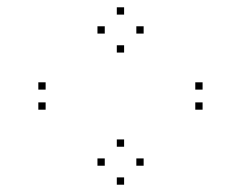

<svg xmlns="http://www.w3.org/2000/svg" viewBox="-20 -586 660 526"><path d="M373.5 -132V-152H353.5V-132ZM320 -184V-204H300V-184ZM267 -132V-152H247V-132ZM320 -80V-100H300V-80ZM373.5 -494V-514H353.5V-494ZM320 -546V-566H300V-546ZM267 -494V-514H247V-494ZM320 -442V-462H300V-442ZM535 -285.5V-305.5H515V-285.5ZM535 -340.5V-360.5H515V-340.5ZM105 -340.5V-360.5H85V-340.5ZM105 -285.5V-305.5H85V-285.5Z"/></svg>

Font: Monaspace Radon Dots Var
Style: Regular
Weight: 400
Designer: Riley Cran and the Lettermatic Team
Version: Version 1.100 (Monaspace Radon Dots)